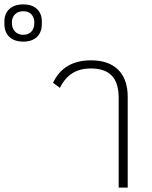

<svg xmlns="http://www.w3.org/2000/svg" viewBox="-225 -852 691 872"><path d="M-205 -743V-755Q-205 -790 -182.5 -811Q-160 -832 -119 -832Q-79 -832 -57 -811Q-35 -790 -35 -755V-743Q-35 -706 -57 -684.5Q-79 -663 -119 -663Q-160 -663 -182.5 -684.5Q-205 -706 -205 -743ZM-69 -749Q-69 -773 -82.5 -787Q-96 -801 -119 -801Q-143 -801 -157 -787Q-171 -773 -171 -749Q-171 -724 -157 -709Q-143 -694 -119 -694Q-96 -694 -82.5 -708.5Q-69 -723 -69 -749ZM314 -407Q314 -476 282.5 -508.5Q251 -541 188 -541Q137 -541 103 -519Q69 -497 47 -453L16 -476Q64 -578 188 -578Q269 -578 312 -535Q355 -492 355 -412V0H314Z"/></svg>

Font: Anuphan ExtraLight
Style: Regular
Weight: 200
Designer: Cadson Demak
Version: Version 3.001